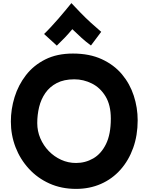

<svg xmlns="http://www.w3.org/2000/svg" viewBox="-20 -1150 957 1237"><path d="M470 67Q376 67 299 32.5Q222 -2 166 -63Q110 -124 80 -202Q50 -280 50 -367Q50 -447 74 -524.5Q98 -602 147 -665.5Q196 -729 271.5 -767Q347 -805 450 -805Q557 -805 636 -768.5Q715 -732 766 -671Q817 -610 842 -533Q867 -456 867 -375Q867 -278 838 -197Q809 -116 756 -56.5Q703 3 630 35Q557 67 470 67ZM470 -100Q530 -100 581 -129.5Q632 -159 663 -222Q694 -285 694 -386Q694 -473 660 -529Q626 -585 572 -612Q518 -639 459 -639Q392 -639 346 -615Q300 -591 272 -550.5Q244 -510 232 -460Q220 -410 220 -357Q220 -305 240 -258.5Q260 -212 294.5 -176.5Q329 -141 374 -120.5Q419 -100 470 -100ZM264 -931Q283 -949 307.5 -975.5Q332 -1002 357 -1030.5Q382 -1059 403.5 -1085.5Q425 -1112 440 -1130Q466 -1102 498.5 -1068.5Q531 -1035 566 -1003Q601 -971 632 -945L566 -857Q533 -881 505 -906.5Q477 -932 446 -962Q420 -931 397.5 -907.5Q375 -884 346 -856Q344 -858 331.5 -869.5Q319 -881 303 -895.5Q287 -910 276 -920Z"/></svg>

Font: Mochiy Pop One
Style: Regular
Weight: 400
Designer: FONTDASU
Foundry: FONTDASU / Google Inc. / Adobe
Version: Version 2.000